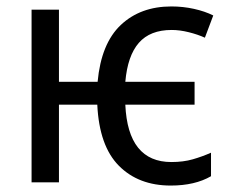

<svg xmlns="http://www.w3.org/2000/svg" viewBox="-20 -566 713 596"><path d="M510 10Q410 10 349 -51.5Q288 -113 282 -241H163V0H78V-536H163V-312H283Q294 -431 355 -488.5Q416 -546 512 -546Q548 -546 582 -538.5Q616 -531 642 -518L616 -449Q594 -459 566 -466Q538 -473 513 -473Q446 -473 411 -433Q376 -393 369 -312H584V-241H369Q377 -63 512 -63Q549 -63 578.5 -71.5Q608 -80 635 -92V-19Q585 10 510 10Z"/></svg>

Font: Noto Sans SemiCondensed
Style: Regular
Weight: 400
Width: 4
Designer: Monotype Design Team
Foundry: Monotype Imaging Inc.
Version: Version 2.013; ttfautohint (v1.8.4.7-5d5b)